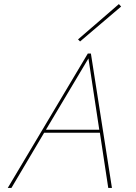

<svg xmlns="http://www.w3.org/2000/svg" viewBox="-20 -920 665 940"><path d="M573 -888 372 -717 362 -727 562 -900ZM410 -658H425L528 0H510L469 -270H196L36 0H18ZM205 -285H466L413 -634Z"/></svg>

Font: EauTestText Thin
Style: Italic
Weight: 250
Italic angle: -12°
Designer: Christian Thalmann (Catharsis Fonts)
Version: Version 0.001;PS 000.001;hotconv 1.0.88;makeotf.lib2.5.64775